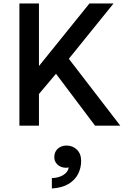

<svg xmlns="http://www.w3.org/2000/svg" viewBox="-20 -720 735 1100"><path d="M91.2 0V-700H203.2V-341.6L492.4 -700H630.4L374.4 -383.1L669.2 0H524.6L300.8 -297.4L203.2 -181.6V0ZM277.1 359.8V300.3Q316.6 299.1 343.2 282.4Q369.8 265.8 373.7 239.4Q353 243.5 334 237.3Q315.1 231.1 303.1 216.1Q291.1 201.1 291.1 180Q291.1 150.3 310.8 132.1Q330.6 113.9 361.6 113.9Q396.8 113.9 420.8 137.6Q444.9 161.3 444.9 202.4Q444.9 241.4 427.7 276.1Q410.4 310.7 373.3 333.4Q336.2 356.2 277.1 359.8Z"/></svg>

Font: Geologica-Sharp
Style: Regular
Weight: 100
Designer: Sindre Bremnes, Frode Helland
Foundry: Monokrom Skriftforlag AS
Version: Version 1.010;gftools[0.9.28]